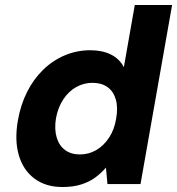

<svg xmlns="http://www.w3.org/2000/svg" viewBox="-20 -740 712 772"><path d="M231 12Q164 12 118.5 -22Q73 -56 55.5 -116.5Q38 -177 52 -256Q63 -319 89 -370.5Q115 -422 153.5 -459.5Q192 -497 240.5 -517.5Q289 -538 343 -538Q391 -538 425.5 -521Q460 -504 478 -470L522 -720H672L545 0H412L406 -66Q388 -45 364 -27Q340 -9 307 1.5Q274 12 231 12ZM301 -119Q337 -119 367 -136.5Q397 -154 418.5 -186.5Q440 -219 447 -263Q455 -308 445.5 -340.5Q436 -373 412 -390Q388 -407 352 -407Q317 -407 286.5 -390Q256 -373 234.5 -340.5Q213 -308 205 -264Q198 -220 208 -187Q218 -154 242 -136.5Q266 -119 301 -119Z"/></svg>

Font: DM Sans 9pt Black
Style: Italic
Weight: 900
Italic angle: -10°
Version: Version 4.004;gftools[0.9.30]